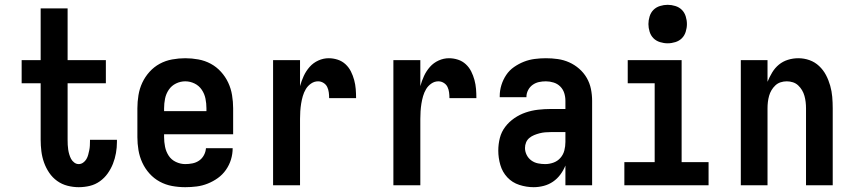

<svg xmlns="http://www.w3.org/2000/svg" viewBox="-20 -770 3540 798"><path d="M307 8Q284 8 260.5 2Q237 -4 217.5 -18Q198 -32 184.5 -52Q171 -72 163 -94.5Q155 -117 152 -141Q149 -165 149 -189V-424H70V-520H149V-735H261V-520H420V-424H261V-189Q261 -178 261.5 -168Q262 -158 263.5 -148Q265 -138 268 -128Q271 -118 275.5 -109.5Q280 -101 288.5 -94.5Q297 -88 307 -88Q317 -88 325.5 -94Q334 -100 339 -108.5Q344 -117 346.5 -126.5Q349 -136 351 -145.5Q353 -155 353.5 -165Q354 -175 354 -184V-189H466V-180Q466 -157 462 -134Q458 -111 449.5 -89.5Q441 -68 427.5 -49Q414 -30 395 -16.5Q376 -3 353.5 2.5Q331 8 307 8Z M750 8Q722 8 695 3Q668 -2 644 -15Q620 -28 601.5 -48.5Q583 -69 571.5 -94Q560 -119 555.5 -146Q551 -173 551 -200V-320Q551 -347 555.5 -374.5Q560 -402 571.5 -426.5Q583 -451 601.5 -471.5Q620 -492 644 -505Q668 -518 695.5 -523Q723 -528 750 -528Q777 -528 804.5 -523Q832 -518 856 -505Q880 -492 898.5 -471.5Q917 -451 928.5 -426.5Q940 -402 944.5 -374.5Q949 -347 949 -320V-212H662V-200Q662 -180 666 -160Q670 -140 681 -123Q692 -106 711 -97Q730 -88 750 -88Q765 -88 780 -91Q795 -94 807.5 -102.5Q820 -111 827.5 -125Q835 -139 836 -154H947Q947 -130 940 -107Q933 -84 919 -64Q905 -44 885.5 -30Q866 -16 843.5 -7Q821 2 797.5 5Q774 8 750 8ZM662 -308H838V-320Q838 -340 834 -360Q830 -380 818.5 -397Q807 -414 788.5 -423Q770 -432 750 -432Q730 -432 711.5 -423Q693 -414 681.5 -397Q670 -380 666 -360Q662 -340 662 -320Z M1115 0V-520H1227V-412Q1233 -434 1242.5 -454.5Q1252 -475 1267 -492Q1282 -509 1303 -518.5Q1324 -528 1346 -528Q1365 -528 1383.5 -522Q1402 -516 1416 -503Q1430 -490 1438.5 -473Q1447 -456 1452 -437.5Q1457 -419 1458.5 -400Q1460 -381 1460 -362H1348Q1348 -374 1346.5 -386Q1345 -398 1340 -408.5Q1335 -419 1324.5 -425.5Q1314 -432 1302 -432Q1286 -432 1272.5 -422.5Q1259 -413 1251 -399.5Q1243 -386 1238.5 -370.5Q1234 -355 1231.5 -339Q1229 -323 1228 -307.5Q1227 -292 1227 -276V0Z M1615 0V-520H1727V-412Q1733 -434 1742.5 -454.5Q1752 -475 1767 -492Q1782 -509 1803 -518.5Q1824 -528 1846 -528Q1865 -528 1883.5 -522Q1902 -516 1916 -503Q1930 -490 1938.5 -473Q1947 -456 1952 -437.5Q1957 -419 1958.5 -400Q1960 -381 1960 -362H1848Q1848 -374 1846.5 -386Q1845 -398 1840 -408.5Q1835 -419 1824.5 -425.5Q1814 -432 1802 -432Q1786 -432 1772.5 -422.5Q1759 -413 1751 -399.5Q1743 -386 1738.5 -370.5Q1734 -355 1731.5 -339Q1729 -323 1728 -307.5Q1727 -292 1727 -276V0Z M2198 8Q2168 8 2138.5 -1.5Q2109 -11 2088.5 -33Q2068 -55 2059.5 -84.5Q2051 -114 2051 -144Q2051 -171 2057.5 -196.5Q2064 -222 2080 -243Q2096 -264 2118 -279Q2140 -294 2165 -302.5Q2190 -311 2216.5 -314Q2243 -317 2269 -317H2330V-351Q2330 -368 2325 -383.5Q2320 -399 2308.5 -410.5Q2297 -422 2281 -427Q2265 -432 2249 -432Q2234 -432 2220 -429Q2206 -426 2194 -417.5Q2182 -409 2175 -395.5Q2168 -382 2168 -368V-366H2057V-371Q2057 -394 2064 -416.5Q2071 -439 2084 -458.5Q2097 -478 2116.5 -491.5Q2136 -505 2157.5 -513.5Q2179 -522 2202.5 -525Q2226 -528 2249 -528Q2274 -528 2298.5 -524.5Q2323 -521 2345.5 -511Q2368 -501 2387 -484.5Q2406 -468 2418.5 -446.5Q2431 -425 2436 -400.5Q2441 -376 2441 -351V0H2330V-82Q2322 -62 2309 -44.5Q2296 -27 2278.5 -15Q2261 -3 2240 2.5Q2219 8 2198 8ZM2246 -88Q2263 -88 2280 -94Q2297 -100 2309 -113.5Q2321 -127 2325.5 -144.5Q2330 -162 2330 -180V-221H2269Q2257 -221 2245.5 -220Q2234 -219 2222.5 -216Q2211 -213 2200 -208.5Q2189 -204 2180 -196.5Q2171 -189 2166.5 -178Q2162 -167 2162 -155Q2162 -140 2169 -126Q2176 -112 2188.5 -103Q2201 -94 2216 -91Q2231 -88 2246 -88Z M2575 0V-96H2701V-424H2589V-520H2813V-96H2925V0ZM2755 -590Q2739 -590 2723 -595Q2707 -600 2696 -611Q2685 -622 2680 -638Q2675 -654 2675 -670Q2675 -686 2680 -702Q2685 -718 2696 -729Q2707 -740 2723 -745Q2739 -750 2755 -750Q2771 -750 2787 -745Q2803 -740 2814 -729Q2825 -718 2830 -702Q2835 -686 2835 -670Q2835 -654 2830 -638Q2825 -622 2814 -611Q2803 -600 2787 -595Q2771 -590 2755 -590Z M3059 0V-520H3170V-430Q3178 -450 3189.5 -469Q3201 -488 3217.5 -501.5Q3234 -515 3255 -521.5Q3276 -528 3298 -528Q3322 -528 3344.5 -520Q3367 -512 3384.5 -495.5Q3402 -479 3413 -458Q3424 -437 3430.5 -414Q3437 -391 3439 -367.5Q3441 -344 3441 -320V0H3330V-320Q3330 -333 3328.5 -346Q3327 -359 3323.5 -371.5Q3320 -384 3313.5 -395Q3307 -406 3297.5 -415Q3288 -424 3275.5 -428Q3263 -432 3250 -432Q3237 -432 3224.5 -428Q3212 -424 3202.5 -415Q3193 -406 3186.5 -395Q3180 -384 3176.5 -371.5Q3173 -359 3171.5 -346Q3170 -333 3170 -320V0Z"/></svg>

Font: Iosevka Fixed
Style: Bold
Weight: 700
Monospace: yes
Designer: Belleve Invis
Foundry: Belleve Invis
Version: Version 32.3.0